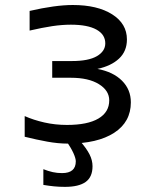

<svg xmlns="http://www.w3.org/2000/svg" viewBox="-20 -559 618 763"><path d="M296.9 0Q324.2 31.2 335.9 54.7Q347.7 78.1 347.7 101.6Q347.7 144.5 320.3 164.1Q293 183.6 238.3 183.6Q214.8 183.6 195.3 181.6Q175.8 179.7 152.3 175.8V113.3Q171.9 121.1 189.5 125Q207 128.9 226.6 128.9Q253.9 128.9 267.6 117.2Q281.2 105.5 281.2 82Q281.2 70.3 271.5 48.8Q261.7 27.3 242.2 0ZM367.2 -285.2Q429.7 -273.4 464.8 -238.3Q500 -203.1 500 -152.3Q500 -74.2 433.6 -31.2Q367.2 11.7 250 11.7Q210.9 11.7 168 3.9Q125 -3.9 78.1 -15.6V-97.7Q113.3 -82 156.2 -72.3Q199.2 -62.5 246.1 -62.5Q328.1 -62.5 371.1 -87.9Q414.1 -113.3 414.1 -160.2Q414.1 -199.2 373 -224.6Q332 -250 261.7 -250H187.5V-316.4H265.6Q332 -316.4 365.2 -335.9Q398.4 -355.5 398.4 -386.7Q398.4 -421.9 363.3 -441.4Q328.1 -460.9 261.7 -460.9Q226.6 -460.9 187.5 -455.1Q148.4 -449.2 97.7 -437.5V-515.6Q148.4 -527.3 191.4 -533.2Q234.4 -539.1 269.5 -539.1Q367.2 -539.1 425.8 -502Q484.4 -464.8 484.4 -402.3Q484.4 -355.5 453.1 -326.2Q421.9 -296.9 367.2 -285.2Z"/></svg>

Font: 和音 by 宁静之雨，公众号njzyshare
Style: Regular
Weight: 400
Designer: Steve Matteson
Foundry: Ascender Corporation
Version: Version 6.00;June 8, 2018;FontCreator 11.0.0.2388 32-bit